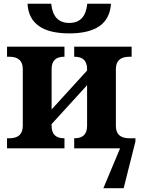

<svg xmlns="http://www.w3.org/2000/svg" viewBox="-20 -782 749 1012"><path d="M439.9 -762.2H564.9Q555.2 -606 345.2 -606Q134.3 -606 125 -762.2H250Q259.8 -661.1 345.2 -661.1Q430.2 -661.1 439.9 -762.2ZM371.1 0V-53.2H373Q439 -53.2 439 -118.2V-333L252 -127.9V-118.2Q252 -53.2 317.9 -53.2H319.8V0H17.1V-53.2H28.8Q100.1 -53.2 100.1 -118.2V-418Q100.1 -482.9 28.8 -482.9H17.1V-536.1H319.8V-482.9H317.9Q252 -482.9 252 -418V-205.1L439 -410.2V-418Q439 -482.9 373 -482.9H371.1V-536.1H673.8V-482.9H662.1Q590.8 -482.9 590.8 -418V-118.2Q590.8 -53.2 662.1 -53.2H693.8V-36.1L631.8 210H524.9L612.8 0Z"/></svg>

Font: Droid Serif
Style: Bold
Weight: 700
Designer: Monotype Design team
Foundry: Monotype Imaging Inc.
Version: Version 1.03